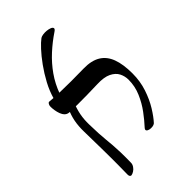

<svg xmlns="http://www.w3.org/2000/svg" viewBox="-269 -968 1064 1064"><g transform="rotate(-45 263.0 -435.5)"><path d="M383 -102Q376 -96 364 -94.5Q352 -93 341 -95.5Q330 -98 325.5 -104.5Q321 -111 330 -121Q357 -150 386 -189Q415 -228 435 -274.5Q455 -321 455 -372Q455 -400 442.5 -424.5Q430 -449 399.5 -464Q369 -479 315 -477Q274 -476 233.5 -475Q193 -474 158 -474.5Q123 -475 95 -476Q79 -477 69 -487Q59 -497 53.5 -512Q48 -527 45.5 -543Q43 -559 43 -572Q43 -583 48 -590.5Q53 -598 58 -597Q88 -594 130.5 -592.5Q173 -591 223 -591Q273 -591 323 -592Q384 -593 422 -570Q460 -547 477.5 -500Q495 -453 495 -381Q495 -320 477 -266Q459 -212 433 -170Q407 -128 383 -102ZM91 14Q87 14 83 10Q79 6 79 -4Q80 -48 80 -80Q80 -112 80 -138.5Q80 -165 79.5 -193Q79 -221 78.5 -256.5Q78 -292 77 -342Q76 -386 83 -422.5Q90 -459 106 -493H151Q137 -459 130.5 -424.5Q124 -390 125 -351Q126 -309 127.5 -279.5Q129 -250 131.5 -226.5Q134 -203 136 -177.5Q138 -152 139 -119Q140 -86 139 -37Q139 -25 131 -13Q123 -1 111.5 6Q100 13 91 14ZM130 -586 87 -589Q100 -637 124.5 -682.5Q149 -728 177.5 -767.5Q206 -807 232.5 -835.5Q259 -864 277 -877Q284 -882 298 -884Q312 -886 326.5 -884.5Q341 -883 352 -878.5Q363 -874 364.5 -866.5Q366 -859 352 -850Q304 -818 261 -778.5Q218 -739 184.5 -691.5Q151 -644 130 -586Z"/></g></svg>

Font: Noto Rashi Hebrew
Style: Regular
Weight: 400
Version: Version 1.006